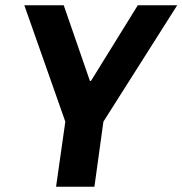

<svg xmlns="http://www.w3.org/2000/svg" viewBox="-20 -706 690 726"><path d="M192 0 227 -246 72 -686H221L320 -400H324L501 -686H650L371 -246L337 0Z"/></svg>

Font: Chivo Mono SemiBold
Style: Italic
Weight: 600
Italic angle: -8.05°
Monospace: yes
Version: Version 1.008